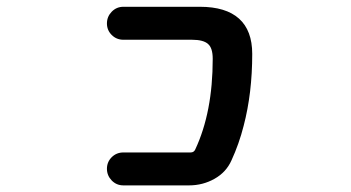

<svg xmlns="http://www.w3.org/2000/svg" viewBox="-20 -568 1040 569"><path d="M345.7 -18.6Q325.2 -18.6 311 -33.2Q296.9 -47.9 296.9 -67.9Q296.9 -87.9 311 -102.1Q325.2 -116.2 345.7 -116.2H544.9Q554.7 -116.2 558.6 -125Q610.4 -235.4 610.4 -393.6Q610.4 -425.8 596.7 -437.5Q583 -450.2 548.8 -450.2H345.7Q325.2 -450.2 311 -464.4Q296.9 -478.5 296.9 -498.5Q296.9 -518.6 311 -533.2Q325.2 -547.9 345.7 -547.9H572.3Q649.4 -547.9 688.5 -512.7Q727.5 -477.5 727.5 -408.2Q727.5 -292 702.1 -195.3Q688.5 -141.6 666 -92.8Q650.4 -57.6 615.7 -38.1Q581.1 -18.6 540 -18.6Z"/></svg>

Font: Rounded-X Mgen+ 2m medium
Style: Regular
Weight: 500
Designer: [Source Han Sans]
Ryoko NISHIZUKA  (kana & ideographs); Paul D. Hunt (Latin, Greek & Cyrillic); Wenlong ZHANG  (bopomofo
Version: Version 1.059.20150602